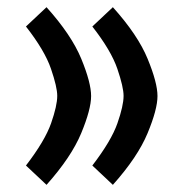

<svg xmlns="http://www.w3.org/2000/svg" viewBox="-20 -499 502 534"><path d="M233.4 -231.9Q233.4 -194.8 205.8 -128.4Q178.2 -62 109.4 15.1L52.2 -38.6Q105 -107.4 122.1 -156.2Q139.2 -205.1 139.2 -232.4Q139.2 -256.8 121.8 -307.6Q104.5 -358.4 52.2 -425.3L109.4 -479Q178.7 -401.9 206.1 -335.4Q233.4 -269 233.4 -231.9ZM418 -231.9Q418 -194.8 390.4 -128.4Q362.8 -62 293.9 15.1L236.8 -38.6Q289.6 -107.4 306.6 -156.2Q323.7 -205.1 323.7 -232.4Q323.7 -256.8 306.4 -307.6Q289.1 -358.4 236.8 -425.3L293.9 -479Q363.3 -401.9 390.6 -335.4Q418 -269 418 -231.9Z"/></svg>

Font: Vazir Medium FD-WOL
Style: Medium-FD-WOL
Weight: 500
Designer: Saber Rastikerdar
Foundry: Saber Rastikerdar
Version: Version 30.0.0